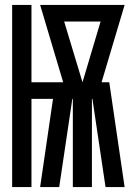

<svg xmlns="http://www.w3.org/2000/svg" viewBox="-20 -755 540 775"><path d="M29 0V-735H107V-423H235L142 -735H483L390 -423H421L483 0H406L353 -356H351V0H274V-356H272L219 0H142L194 -356H107V0ZM313 -423 386 -668H239Z"/></svg>

Font: Iosevka Custom
Style: Bold
Weight: 700
Monospace: yes
Designer: Belleve Invis
Foundry: Belleve Invis
Version: Version 30.3.3; ttfautohint (v1.8.3)